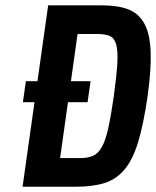

<svg xmlns="http://www.w3.org/2000/svg" viewBox="-20 -708 592 728"><path d="M65.6 0H267.9Q331.7 0 376.3 -14Q420.9 -28 452.3 -65.4Q483.7 -102.9 504 -170Q524.3 -237.1 539.6 -343Q553.9 -445.9 551.2 -512.6Q548.6 -579.4 527.5 -618.2Q506.4 -657 466.8 -672.4Q427.1 -687.7 367 -687.7H162.6ZM207.9 -108.6 274.1 -579.1H349.7Q378.4 -579.1 395.9 -571.6Q413.4 -564.1 420.5 -539.4Q427.6 -514.6 424.9 -467.9Q422.1 -421.3 411.4 -342.3Q400.7 -267.9 390.5 -221.9Q380.3 -176 366.3 -150.9Q352.3 -125.7 332.6 -117.1Q312.9 -108.6 284.1 -108.6ZM66.9 -320.6H312.1L323.4 -400.1H78.1Z"/></svg>

Font: Secuela ExtLt
Style: Italic
Weight: 200
Italic angle: -8°
Designer: Fernando Haro
Foundry: deFharo
Version: Version 1.704